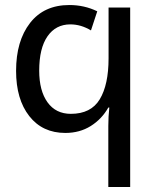

<svg xmlns="http://www.w3.org/2000/svg" viewBox="-20 -744 623 764"><path d="M498 0V-714H412V-512Q412 -407 377 -349Q342 -291 262 -291Q202 -291 169 -337Q136 -383 136 -463Q136 -552 169 -599.5Q202 -647 260 -647Q302 -647 342 -623L367 -699Q316 -724 256 -724Q155 -724 99.5 -652.5Q44 -581 44 -462Q44 -349 96.5 -282Q149 -215 240 -215Q297 -215 341 -242.5Q385 -270 411 -316H415Q413 -298 412 -280.5Q411 -263 411 -243V0Z"/></svg>

Font: Noto Sans UI SemiCondensed
Style: Regular
Weight: 400
Width: 4
Designer: Monotype Design Team
Foundry: Monotype Imaging Inc.
Version: 1.001